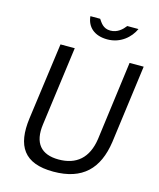

<svg xmlns="http://www.w3.org/2000/svg" viewBox="-137 -1050 961 1157"><g transform="rotate(15 343.0 -471.5)"><path d="M670 -742H582L517 -250C499 -127 429 -69 319 -69C210 -69 157 -129 174 -250L240 -742H151L86 -264C62 -86 124 10 307 10C490 10 580 -84 605 -254ZM511 -953C492 -928 463 -900 419 -900C373 -900 356 -933 342 -953H281C287 -887 334 -844 415 -844C497 -844 556 -897 581 -953Z"/></g></svg>

Font: Cheyenne Sans
Style: Italic
Weight: 400
Italic angle: -8.13011°
Designer: The Public Sans project authors (U.S. Web Design System), Libre Franklin designed by Pablo Impallari and Rodrigo Fuenzal
Foundry: The Cheyenne Sans Project Authors
Version: Version 2.007